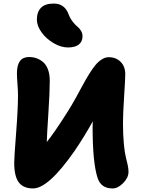

<svg xmlns="http://www.w3.org/2000/svg" viewBox="-20 -1034 782 1068"><path d="M357.9 -770Q319.8 -770 279.1 -793.5Q238.3 -816.9 211.7 -853.5Q185.1 -890.1 185.1 -924.8Q185.1 -967.3 208 -990.7Q231 -1014.2 278.8 -1014.2Q339.8 -1014.2 361.8 -954.1Q370.1 -931.6 384.3 -913.6Q398.4 -895.5 409.9 -886.5Q421.4 -877.4 430.2 -863.5Q439 -849.6 439 -832Q439 -802.7 418.5 -786.4Q397.9 -770 357.9 -770ZM164.1 14.2Q109.9 14.2 84.5 -19.5Q59.1 -53.2 59.1 -128.9Q59.1 -158.7 69.6 -293.9Q80.1 -429.2 80.1 -504.9Q80.1 -528.3 77.1 -567.1Q74.2 -606 74.2 -626Q74.2 -716.8 141.1 -716.8Q163.6 -716.8 183.1 -710Q202.6 -703.1 219.7 -688.7Q236.8 -674.3 246.8 -647.7Q256.8 -621.1 256.8 -585Q256.8 -521 249 -402.8Q241.2 -284.7 240.2 -244.1Q281.2 -293.9 358.9 -417Q378.9 -448.7 401.9 -490Q424.8 -531.2 440.4 -560.8Q456.1 -590.3 475.3 -621.3Q494.6 -652.3 510.5 -671.6Q526.4 -690.9 545.7 -703.4Q564.9 -715.8 585 -715.8Q625.5 -715.8 651.1 -689.9Q676.8 -664.1 676.8 -621.1Q676.8 -595.2 670.4 -497.8Q664.1 -400.4 664.1 -350.1Q664.1 -283.2 668.9 -233.6Q673.8 -184.1 679.4 -162.1Q685.1 -140.1 689.9 -118.2Q694.8 -96.2 694.8 -78.1Q694.8 -45.9 665.5 -15.9Q636.2 14.2 606 14.2Q542 14.2 522.9 -43.9Q495.1 -128.9 495.1 -328.1Q495.1 -349.1 496.1 -358.9Q447.8 -272 395 -194.8Q249.5 14.2 164.1 14.2Z"/></svg>

Font: Shantell Sans Normal
Style: Regular
Weight: 800
Designer: Stephen Nixon, Anya Danilova, Shantell Martin
Foundry: Arrow Type
Version: Version 1.006;[559af2be0]